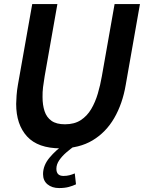

<svg xmlns="http://www.w3.org/2000/svg" viewBox="-20 -720 712 950"><path d="M280 14Q168 14 114 -44.8Q60 -103.5 60 -206Q60 -221 62 -247.8Q64 -274.5 68.5 -299.5L139.5 -700H264L201 -343Q196 -314 193 -288.8Q190 -263.5 190.5 -239.5Q190.5 -200.5 200.5 -170Q210.5 -139.5 234.8 -122.2Q259 -105 301.5 -105Q348 -105 379.5 -125.5Q411 -146 431.2 -180.2Q451.5 -214.5 464 -257Q476.5 -299.5 484 -343L547 -700H672.5L602 -299.5Q586 -206 545 -135.5Q504 -65 438 -25.5Q372 14 280 14ZM297 -5 352 0Q330 15.5 308.5 34Q287 52.5 273 73Q259 93.5 259 115Q259 150.5 294 150.5Q310 150.5 323 147.2Q336 144 350 138L356 192Q340.5 199.5 320.2 205Q300 210.5 272.5 210.5Q237.5 210.5 215.2 192.2Q193 174 193 141.5Q193 98.5 225 60.2Q257 22 297 -5Z"/></svg>

Font: Cabin
Style: Bold Italic
Weight: 700
Width: 4
Italic angle: -10°
Designer: Pablo Impallari
Foundry: Pablo Impallari. http://www.impallari.com Igino Marini. http://www.ikern.com
Version: Version 3.001